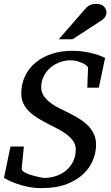

<svg xmlns="http://www.w3.org/2000/svg" viewBox="-25 -947 566 983"><path d="M481 -498H421.9L425.8 -599.1Q425.8 -604 418.5 -610.6Q411.1 -617.2 398.7 -623.3Q386.2 -629.4 370.1 -633.8Q354 -638.2 335.9 -638.2Q307.1 -638.2 280 -627.9Q252.9 -617.7 231.9 -599.4Q210.9 -581.1 198.5 -555.9Q186 -530.8 186 -501Q186 -474.1 200.7 -453.9Q215.3 -433.6 236.8 -418Q258.3 -402.3 282.7 -390.6Q307.1 -378.9 327.1 -369.1Q353.5 -355.5 378.7 -340.3Q403.8 -325.2 423.3 -306.2Q442.9 -287.1 454.8 -262.5Q466.8 -237.8 466.8 -205.1Q466.8 -168.9 451.9 -129.9Q437 -90.8 403.8 -58.3Q370.6 -25.9 317.6 -4.9Q264.6 16.1 188 16.1Q149.4 16.1 116.5 9Q83.5 2 58.3 -7.1Q33.2 -16.1 16.8 -24.7Q0.5 -33.2 -4.9 -36.1L28.8 -196.8H97.2L85.9 -82Q85.4 -76.2 92.8 -70.3Q100.1 -64.5 111.8 -59.3Q123.5 -54.2 137.7 -50Q151.9 -45.9 164.8 -42.7Q177.7 -39.6 187.7 -37.8Q197.8 -36.1 201.2 -36.1Q233.4 -36.1 262.7 -46.1Q292 -56.2 314.2 -75Q336.4 -93.8 349.6 -120.8Q362.8 -147.9 362.8 -182.1Q362.8 -207.5 347.9 -227.3Q333 -247.1 311.3 -262.7Q289.6 -278.3 265.1 -290.3Q240.7 -302.2 222.2 -312Q195.8 -325.7 170.9 -340.6Q146 -355.5 126.7 -373.8Q107.4 -392.1 95.7 -415Q84 -438 84 -467.8Q84 -517.6 103.5 -558.1Q123 -598.6 158 -627.2Q192.9 -655.8 240.5 -671.4Q288.1 -687 344.2 -687Q377.9 -687 406.7 -682.4Q435.5 -677.7 457.5 -671.4Q479.5 -665 493.9 -659.2Q508.3 -653.3 513.2 -650.9ZM520 -884.3Q520 -870.1 513.7 -860.6Q507.3 -851.1 496.1 -843.3L346.2 -746.1H275.9L412.1 -902.3Q417 -908.2 422.4 -912.6Q427.7 -917 434.3 -920.4Q440.9 -923.8 449.5 -925.5Q458 -927.2 469.2 -927.2Q482.4 -927.2 491.9 -923.3Q501.5 -919.4 507.6 -913.3Q513.7 -907.2 516.8 -899.4Q520 -891.6 520 -884.3Z"/></svg>

Font: Charis SIL APac
Style: Italic
Weight: 400
Italic angle: -11°
Foundry: SIL International
Version: Version 5.000